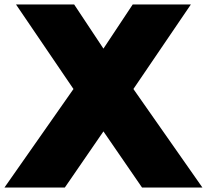

<svg xmlns="http://www.w3.org/2000/svg" viewBox="-46 -845 932 865"><path d="M-26 0 285 -444 26 -825H288L420 -626L552 -825H814L555 -444L866 0H594L420 -253L246 0Z"/></svg>

Font: Spartan Thin Black
Style: Regular
Weight: 900
Version: Version 1.004